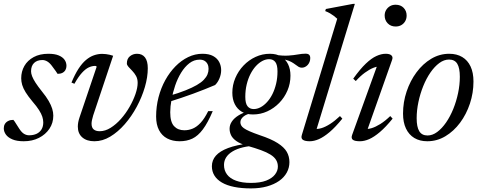

<svg xmlns="http://www.w3.org/2000/svg" viewBox="-22 -736 2550 1014"><path d="M48.5 -103Q54.5 -96.5 60.5 -86.2Q66.5 -76 79.5 -56.5Q92.5 -36.5 105.2 -29Q118 -21.5 131.5 -21.5Q154 -21.5 170.8 -29.2Q187.5 -37 197 -52.2Q206.5 -67.5 206.5 -89.5Q206.5 -104 201.5 -119.5Q196.5 -135 184.2 -154.5Q172 -174 149 -200.5Q126.5 -227.5 113.5 -248.5Q100.5 -269.5 95.2 -287.5Q90 -305.5 90 -322.5Q90 -358.5 106.8 -387.8Q123.5 -417 155.8 -434.5Q188 -452 233.5 -452Q267.5 -452 288.2 -443.2Q309 -434.5 319 -420.2Q329 -406 329 -388Q329 -376 323.5 -366.2Q318 -356.5 307.5 -351.2Q297 -346 282 -346Q278.5 -352.5 272.2 -360.8Q266 -369 254 -385.5Q242 -402.5 228.8 -410.8Q215.5 -419 202 -419Q174 -419 158 -403.5Q142 -388 142 -359.5Q142 -348 147.5 -333.5Q153 -319 165.5 -299.5Q178 -280 200 -252.5Q222 -225.5 235 -203Q248 -180.5 253.8 -161.5Q259.5 -142.5 259.5 -125Q259.5 -86.5 239 -56Q218.5 -25.5 183.5 -7.8Q148.5 10 103.5 10Q67 10 43.8 0.2Q20.5 -9.5 9.2 -25.2Q-2 -41 -2 -58.5Q-2 -71.5 4 -81.5Q10 -91.5 21.5 -97.2Q33 -103 48.5 -103Z M758.5 -375.5Q758.5 -328.5 743 -275.8Q727.5 -223 700.2 -172.2Q673 -121.5 637 -80.2Q601 -39 560.2 -14.5Q519.5 10 476.5 10Q436 10 412.5 -10.5Q389 -31 389 -67.5Q389 -89.5 398 -116L488.5 -383.5Q487.5 -385.5 485.8 -386.8Q484 -388 481 -388Q464 -388 446.8 -380Q429.5 -372 410.8 -351.5Q392 -331 371 -293.5L355.5 -300Q373.5 -343.5 392.5 -372.8Q411.5 -402 432 -419.2Q452.5 -436.5 474.2 -444Q496 -451.5 517.5 -451.5Q528 -451.5 537.8 -450.2Q547.5 -449 557 -446.8Q566.5 -444.5 575.5 -441.5L470 -126Q466 -113 463.8 -102Q461.5 -91 461.5 -83Q461.5 -62 472.8 -52.5Q484 -43 504.5 -43Q533.5 -43 562.2 -61Q591 -79 616.8 -108Q642.5 -137 662.2 -171.5Q682 -206 693.5 -239.5Q705 -273 705 -298.5Q705 -319.5 696.5 -334.8Q688 -350 676.5 -361.8Q665 -373.5 656.5 -383Q648 -392.5 648 -401Q648 -426 664.2 -439Q680.5 -452 701.5 -452Q729 -452 743.8 -432.8Q758.5 -413.5 758.5 -375.5Z M1032.5 -421Q1002.5 -421 978 -402Q953.5 -383 934.5 -352Q915.5 -321 903 -284Q890.5 -247 883.8 -210Q877 -173 877 -143Q877 -91.5 897.2 -69.8Q917.5 -48 951.5 -48Q975 -48 996.2 -57Q1017.5 -66 1037.8 -87.8Q1058 -109.5 1077.5 -149H1101.5Q1075.5 -87.5 1049.5 -52.8Q1023.5 -18 994 -4Q964.5 10 927 10Q889 10 861 -4.8Q833 -19.5 817.8 -48.8Q802.5 -78 802.5 -120.5Q802.5 -173 815.2 -222.2Q828 -271.5 851 -313Q874 -354.5 904.8 -385.8Q935.5 -417 971.8 -434.5Q1008 -452 1047 -452Q1082 -452 1103.8 -440Q1125.5 -428 1135.8 -408.2Q1146 -388.5 1146 -365.5Q1146 -344 1137.2 -322.5Q1128.5 -301 1114 -287Q1088 -276 1058.5 -264.2Q1029 -252.5 997.8 -241Q966.5 -229.5 934.5 -218.8Q902.5 -208 870 -198L872 -230Q922 -244.5 957.8 -258.8Q993.5 -273 1017.2 -286.8Q1041 -300.5 1054.5 -314.8Q1068 -329 1073.8 -343.2Q1079.5 -357.5 1079.5 -372.5Q1079.5 -387 1074 -397.8Q1068.5 -408.5 1058.2 -414.8Q1048 -421 1032.5 -421Z M1572 -378.5Q1562.5 -378.5 1554.8 -383.2Q1547 -388 1538.2 -394.8Q1529.5 -401.5 1517.2 -408.5Q1505 -415.5 1486.5 -420.2Q1468 -425 1440.5 -425L1430 -446Q1473 -440.5 1501.8 -442.5Q1530.5 -444.5 1551.8 -448.5Q1573 -452.5 1592 -452.5Q1604.5 -452.5 1610.5 -446.8Q1616.5 -441 1616.5 -429.5Q1616.5 -418 1612.8 -408.8Q1609 -399.5 1602.8 -392.8Q1596.5 -386 1588.5 -382.2Q1580.5 -378.5 1572 -378.5ZM1318 -160Q1336 -160 1354 -169.5Q1372 -179 1388.2 -196.8Q1404.5 -214.5 1416.8 -239Q1429 -263.5 1436.2 -293.8Q1443.5 -324 1443.5 -359Q1443.5 -393.5 1432 -408.5Q1420.5 -423.5 1399.5 -423.5Q1381.5 -423.5 1363.5 -414Q1345.5 -404.5 1329.2 -386.8Q1313 -369 1300.5 -344.5Q1288 -320 1280.8 -289.8Q1273.5 -259.5 1273.5 -224.5Q1273.5 -190 1285.2 -175Q1297 -160 1318 -160ZM1403.5 -452Q1438.5 -452 1462.5 -437.5Q1486.5 -423 1499.2 -397.2Q1512 -371.5 1512 -336.5Q1512 -295 1496.2 -258Q1480.5 -221 1452.8 -192.5Q1425 -164 1389.5 -147.8Q1354 -131.5 1314 -131.5Q1279 -131.5 1255 -145.8Q1231 -160 1218 -185.8Q1205 -211.5 1205 -246Q1205 -287 1220.8 -324Q1236.5 -361 1264.2 -390Q1292 -419 1327.8 -435.5Q1363.5 -452 1403.5 -452ZM1303.5 259Q1253.5 259 1215 251.2Q1176.5 243.5 1150.2 228.2Q1124 213 1110.5 191.2Q1097 169.5 1097 142Q1097 110 1118.2 86Q1139.5 62 1182.8 45.8Q1226 29.5 1292 21.5H1334V33Q1293.5 34.5 1261.2 42.2Q1229 50 1206.5 63.5Q1184 77 1172.5 95Q1161 113 1161 135Q1161 164 1176.8 185.2Q1192.5 206.5 1224.2 218.2Q1256 230 1303.5 230Q1352.5 230 1383.8 217.8Q1415 205.5 1430.2 185.8Q1445.5 166 1445.5 144Q1445.5 124 1436 108.5Q1426.5 93 1406.5 80.5Q1386.5 68 1356.2 57Q1326 46 1285.5 34.5Q1246.5 23.5 1226 8.8Q1205.5 -6 1198 -22.5Q1190.5 -39 1190.5 -56Q1190.5 -76.5 1202.5 -94.2Q1214.5 -112 1237.2 -126.2Q1260 -140.5 1291.5 -149.5L1311.5 -139Q1279.5 -134 1263.5 -120.2Q1247.5 -106.5 1247.5 -90.5Q1247.5 -82.5 1251.2 -74.8Q1255 -67 1265.5 -59.2Q1276 -51.5 1296.5 -42.5Q1317 -33.5 1350 -22Q1410.5 -2 1444.5 19.8Q1478.5 41.5 1492.5 65.8Q1506.5 90 1506.5 120.5Q1506.5 150 1492.5 175.5Q1478.5 201 1452 219.5Q1425.5 238 1388 248.5Q1350.5 259 1303.5 259Z M1759 -637Q1750 -645.5 1741 -652.2Q1732 -659 1721 -665.5Q1710 -672 1695.5 -677.5L1699 -688.5L1842 -715.5H1852L1646 -41L1639.5 -56Q1654.5 -53 1675.5 -59.2Q1696.5 -65.5 1721.5 -81.5Q1746.5 -97.5 1773.5 -123L1786 -109.5Q1749.5 -64.5 1718.8 -38.5Q1688 -12.5 1662.2 -1.2Q1636.5 10 1614 10Q1589 10 1577.8 2.5Q1566.5 -5 1572 -23Z M1837.5 -23 1972.5 -396.5 1986 -385Q1970.5 -386 1949.8 -377.8Q1929 -369.5 1905.2 -352.2Q1881.5 -335 1857 -308L1843.5 -320.5Q1880 -371.5 1910 -400Q1940 -428.5 1966 -440.2Q1992 -452 2015 -452Q2036.5 -452 2045.5 -443.2Q2054.5 -434.5 2048.5 -419L1913.5 -37L1904.5 -56Q1920 -53 1940.8 -59.2Q1961.5 -65.5 1986.8 -81.2Q2012 -97 2039 -123L2051.5 -109.5Q2015 -64.5 1984.2 -38.5Q1953.5 -12.5 1927.8 -1.2Q1902 10 1879 10Q1851 10 1841.2 2Q1831.5 -6 1837.5 -23ZM2009.5 -654Q2009.5 -670 2017 -682.8Q2024.5 -695.5 2037.2 -703.2Q2050 -711 2067.5 -711Q2094 -711 2109.8 -694.5Q2125.5 -678 2125.5 -654Q2125.5 -637.5 2118.2 -624.5Q2111 -611.5 2098 -603.8Q2085 -596 2067.5 -596Q2041.5 -596 2025.5 -612.8Q2009.5 -629.5 2009.5 -654Z M2350.5 -452Q2390.5 -452 2419.2 -434.8Q2448 -417.5 2463.2 -385Q2478.5 -352.5 2478.5 -305.5Q2478.5 -245.5 2459.8 -189Q2441 -132.5 2407.8 -87.8Q2374.5 -43 2330.2 -16.5Q2286 10 2234.5 10Q2195 10 2166.2 -7.2Q2137.5 -24.5 2122 -57.2Q2106.5 -90 2106.5 -136Q2106.5 -196.5 2125.5 -253Q2144.5 -309.5 2177.8 -354.2Q2211 -399 2255.2 -425.5Q2299.5 -452 2350.5 -452ZM2236 -20.5Q2262 -20.5 2287 -39Q2312 -57.5 2333.8 -89Q2355.5 -120.5 2371.8 -160.5Q2388 -200.5 2397.2 -244.2Q2406.5 -288 2406.5 -330.5Q2406.5 -377 2393 -399.2Q2379.5 -421.5 2349.5 -421.5Q2323 -421.5 2298 -403Q2273 -384.5 2251.2 -353Q2229.5 -321.5 2213.2 -281.2Q2197 -241 2187.8 -197.2Q2178.5 -153.5 2178.5 -111.5Q2178.5 -65.5 2192.2 -43Q2206 -20.5 2236 -20.5Z"/></svg>

Font: Newsreader 28pt
Style: Italic
Weight: 400
Italic angle: -17°
Version: Version 1.003